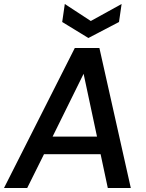

<svg xmlns="http://www.w3.org/2000/svg" viewBox="-35 -940 729 960"><path d="M-15 0 339 -700H462L619 0H504L468 -169H185L101 0ZM228 -257H450L383 -571ZM407 -750 276 -830 289 -920 419 -835 573 -920 560 -830Z"/></svg>

Font: Host Grotesk Medium
Style: Italic
Weight: 500
Italic angle: -8°
Designer: Doğukan Karapınar based on Poppins by Indian Type Foundry, Jonny Pinhorn
Foundry: Element Type
Version: Version 1.001; ttfautohint (v1.8.4.7-5d5b)